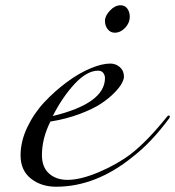

<svg xmlns="http://www.w3.org/2000/svg" viewBox="-20 -692 664 728"><path d="M437 -672Q454 -672 463 -659Q472 -646 472 -629Q472 -605 454.5 -586.5Q437 -568 415 -568Q399 -568 388.5 -581Q378 -594 378 -613Q378 -632 397 -652Q416 -672 437 -672ZM180 -252Q378 -300 378 -396Q378 -407 371.5 -415.5Q365 -424 352 -424Q310 -424 264 -375Q218 -326 180 -252ZM193 16Q136 16 97 -15Q58 -46 58 -103Q58 -156 83.5 -209.5Q109 -263 148.5 -305Q188 -347 234 -381Q280 -415 323.5 -433Q367 -451 398 -451Q419 -451 434.5 -437.5Q450 -424 450 -401Q450 -392 442 -376.5Q434 -361 413.5 -340Q393 -319 363 -299Q333 -279 282.5 -260Q232 -241 171 -231Q139 -167 139 -104Q139 -58 166 -34Q193 -10 236 -10Q285 -10 354 -39Q423 -68 476 -108Q538 -156 612 -248Q616 -254 620 -254Q624 -254 624 -250Q624 -248 622 -244Q554 -152 484 -98Q344 16 193 16Z"/></svg>

Font: Miama Nueva
Style: Medium
Weight: 400
Italic angle: -28°
Version: Version 1.0